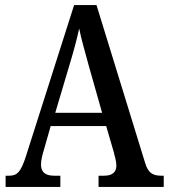

<svg xmlns="http://www.w3.org/2000/svg" viewBox="-20 -734 663 754"><path d="M2 0H217V-44H192C156 -44 141 -60 141 -88C141 -105 147 -128 152 -144L179 -239H397L427 -136C432 -118 437 -97 437 -84C437 -58 421 -44 389 -44H367V0H623V-44H614C579 -44 562 -55 550 -94L359 -714H271L82 -121C62 -58 47 -44 16 -44H2ZM197 -291 255 -486C270 -536 282 -581 291 -622C299 -581 313 -534 328 -478L381 -291Z"/></svg>

Font: Noto Serif Condensed Medium
Style: Regular
Weight: 500
Width: 3
Designer: Monotype Design Team
Foundry: Monotype Imaging Inc.
Version: Version 2.015